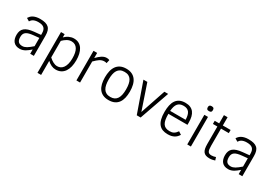

<svg xmlns="http://www.w3.org/2000/svg" viewBox="31 -1681 4068 2875"><g transform="rotate(30 2065.5 -243.0)"><path d="M378.9 0V-74.2Q356.9 -55.2 336.4 -38.8Q315.9 -22.5 294.7 -10.5Q273.4 1.5 250.7 8.3Q228 15.1 202.1 15.1Q166 15.1 139.2 4.2Q112.3 -6.8 94.5 -27.6Q76.7 -48.3 67.9 -77.9Q59.1 -107.4 59.1 -144Q59.1 -184.1 70.8 -213.9Q82.5 -243.7 107.4 -264.4Q132.3 -285.2 171.1 -297.4Q210 -309.6 264.2 -314.9L378.9 -326.2V-352.1Q378.9 -384.3 371.6 -407Q364.3 -429.7 348.4 -444.3Q332.5 -459 307.9 -465.6Q283.2 -472.2 249 -472.2Q220.2 -472.2 199 -467Q177.7 -461.9 162.4 -453.4Q147 -444.8 136.7 -433.6Q126.5 -422.4 119.1 -410.2L68.8 -440.9Q79.6 -458.5 94.5 -474.1Q109.4 -489.7 131.1 -501.5Q152.8 -513.2 181.9 -520Q210.9 -526.9 250 -526.9Q301.8 -526.9 338.1 -517.1Q374.5 -507.3 397.7 -486.1Q420.9 -464.8 431.4 -430.9Q441.9 -397 441.9 -348.1V0ZM378.9 -273.9 287.1 -265.1Q243.2 -260.7 212.2 -252.7Q181.2 -244.6 161.6 -230.7Q142.1 -216.8 133.1 -196Q124 -175.3 124 -146Q124 -90.3 146.5 -65.2Q168.9 -40 216.8 -40Q234.9 -40 252.2 -45.4Q269.5 -50.8 288.6 -61.8Q307.6 -72.8 329.6 -90.1Q351.6 -107.4 378.9 -130.9Z M1025.9 -259.8Q1025.9 -199.7 1013.7 -149.2Q1001.5 -98.6 976.6 -62Q951.7 -25.4 913.8 -5.1Q876 15.1 824.7 15.1Q787.1 15.1 749.8 -1.7Q712.4 -18.6 678.7 -50.8V192.9H615.7V-512.2H678.7V-456.1Q693.8 -471.2 711.7 -484.4Q729.5 -497.6 749.3 -506.8Q769 -516.1 790.5 -521.5Q812 -526.9 834 -526.9Q885.7 -526.9 922.1 -506.1Q958.5 -485.4 981.4 -449.2Q1004.4 -413.1 1015.1 -364.5Q1025.9 -315.9 1025.9 -259.8ZM960.9 -257.8Q960.9 -307.1 952.9 -346.7Q944.8 -386.2 928 -413.8Q911.1 -441.4 885.3 -456.3Q859.4 -471.2 823.7 -471.2Q784.7 -471.2 748.3 -450.4Q711.9 -429.7 678.7 -396V-109.9Q712.4 -78.1 748.8 -59.1Q785.2 -40 819.8 -40Q850.1 -40 876 -52.7Q901.9 -65.4 920.7 -92Q939.5 -118.7 950.2 -159.7Q960.9 -200.7 960.9 -257.8Z M1439 -450.2Q1421.9 -457 1401.9 -457Q1378.4 -457 1359.1 -451.2Q1339.8 -445.3 1321.3 -433.6Q1302.7 -421.9 1283.4 -404.5Q1264.2 -387.2 1240.7 -363.8V0H1177.7V-512.2H1240.7V-423.8Q1262.7 -445.8 1282.5 -463.6Q1302.2 -481.4 1322 -493.9Q1341.8 -506.3 1362.1 -513.2Q1382.3 -520 1404.8 -520Q1418.9 -520 1430.7 -517.6Q1442.4 -515.1 1452.6 -509.8Z M1955.1 -254.9Q1955.1 -193.8 1943.4 -144.3Q1931.6 -94.7 1905.8 -59.1Q1879.9 -23.4 1838.9 -4.2Q1797.9 15.1 1739.7 15.1Q1681.6 15.1 1640.6 -4.2Q1599.6 -23.4 1573.7 -59.1Q1547.9 -94.7 1535.9 -144.3Q1523.9 -193.8 1523.9 -254.9Q1523.9 -314.5 1535.6 -364.5Q1547.4 -414.6 1573.2 -450.7Q1599.1 -486.8 1640.1 -506.8Q1681.2 -526.9 1739.7 -526.9Q1796.9 -526.9 1837.6 -507.6Q1878.4 -488.3 1904.5 -452.6Q1930.7 -417 1942.9 -366.9Q1955.1 -316.9 1955.1 -254.9ZM1889.2 -254.9Q1889.2 -306.6 1881.3 -347.2Q1873.5 -387.7 1856 -415.5Q1838.4 -443.4 1809.8 -457.8Q1781.2 -472.2 1739.7 -472.2Q1697.8 -472.2 1668.9 -457.3Q1640.1 -442.4 1622.3 -414.3Q1604.5 -386.2 1596.7 -345.9Q1588.9 -305.7 1588.9 -254.9Q1588.9 -204.1 1596.9 -164.1Q1605 -124 1622.8 -96.2Q1640.6 -68.4 1669.4 -53.7Q1698.2 -39.1 1739.7 -39.1Q1780.3 -39.1 1808.8 -53.5Q1837.4 -67.9 1855.2 -95.7Q1873 -123.5 1881.1 -163.6Q1889.2 -203.6 1889.2 -254.9Z M2288.1 0H2221.2L2041 -512.2H2108.4L2256.3 -77.1L2403.3 -512.2H2468.3Z M2620.1 -255.9Q2620.1 -199.7 2627.2 -158.7Q2634.3 -117.7 2651.1 -91.1Q2668 -64.5 2695.8 -51.8Q2723.6 -39.1 2765.1 -39.1Q2785.6 -39.1 2802.7 -42.7Q2819.8 -46.4 2834.7 -54.9Q2849.6 -63.5 2863.3 -76.9Q2877 -90.3 2890.1 -109.9L2940.4 -77.1Q2926.8 -55.2 2910.4 -38.1Q2894 -21 2872.8 -9.3Q2851.6 2.4 2824.5 8.8Q2797.4 15.1 2762.2 15.1Q2711.4 15.1 2672.9 0.5Q2634.3 -14.2 2608.2 -46.1Q2582 -78.1 2568.6 -128.9Q2555.2 -179.7 2555.2 -252Q2555.2 -316.9 2566.4 -367.9Q2577.6 -418.9 2602.3 -454.3Q2627 -489.7 2666.3 -508.3Q2705.6 -526.9 2762.2 -526.9Q2812 -526.9 2847.7 -511.2Q2883.3 -495.6 2906 -466.1Q2928.7 -436.5 2939.5 -393.8Q2950.2 -351.1 2950.2 -296.9V-255.9ZM2888.2 -307.1Q2886.7 -393.6 2856 -433.8Q2825.2 -474.1 2760.3 -474.1Q2726.6 -474.1 2701.9 -464.4Q2677.2 -454.6 2660.4 -434.1Q2643.6 -413.6 2634 -382.1Q2624.5 -350.6 2621.1 -307.1Z M3170.4 -637.2Q3170.4 -612.3 3159.9 -603.3Q3149.4 -594.2 3125.5 -594.2Q3100.6 -594.2 3091.1 -605.5Q3081.5 -616.7 3081.5 -637.2Q3081.5 -659.2 3091.3 -669.2Q3101.1 -679.2 3125.5 -679.2Q3150.4 -679.2 3160.4 -669.4Q3170.4 -659.7 3170.4 -637.2ZM3094.2 0V-512.2H3157.2V0Z M3577.6 -1Q3558.1 5.9 3534.2 10.5Q3510.3 15.1 3485.4 15.1Q3447.3 15.1 3421.4 5.6Q3395.5 -3.9 3379.9 -24.4Q3364.3 -44.9 3357.4 -77.1Q3350.6 -109.4 3350.6 -154.8V-458H3273.4V-512.2H3350.6V-654.8H3413.6V-512.2H3548.3V-458H3413.6V-162.1Q3413.6 -126.5 3417 -102.5Q3420.4 -78.6 3429 -64.5Q3437.5 -50.3 3452.1 -44.2Q3466.8 -38.1 3489.7 -38.1Q3506.8 -38.1 3527.1 -42.2Q3547.4 -46.4 3561.5 -51.8Z M3983.4 0V-74.2Q3961.4 -55.2 3940.9 -38.8Q3920.4 -22.5 3899.2 -10.5Q3877.9 1.5 3855.2 8.3Q3832.5 15.1 3806.6 15.1Q3770.5 15.1 3743.7 4.2Q3716.8 -6.8 3699 -27.6Q3681.2 -48.3 3672.4 -77.9Q3663.6 -107.4 3663.6 -144Q3663.6 -184.1 3675.3 -213.9Q3687 -243.7 3711.9 -264.4Q3736.8 -285.2 3775.6 -297.4Q3814.5 -309.6 3868.7 -314.9L3983.4 -326.2V-352.1Q3983.4 -384.3 3976.1 -407Q3968.8 -429.7 3952.9 -444.3Q3937 -459 3912.4 -465.6Q3887.7 -472.2 3853.5 -472.2Q3824.7 -472.2 3803.5 -467Q3782.2 -461.9 3766.8 -453.4Q3751.5 -444.8 3741.2 -433.6Q3731 -422.4 3723.6 -410.2L3673.3 -440.9Q3684.1 -458.5 3699 -474.1Q3713.9 -489.7 3735.6 -501.5Q3757.3 -513.2 3786.4 -520Q3815.4 -526.9 3854.5 -526.9Q3906.2 -526.9 3942.6 -517.1Q3979 -507.3 4002.2 -486.1Q4025.4 -464.8 4035.9 -430.9Q4046.4 -397 4046.4 -348.1V0ZM3983.4 -273.9 3891.6 -265.1Q3847.7 -260.7 3816.7 -252.7Q3785.6 -244.6 3766.1 -230.7Q3746.6 -216.8 3737.5 -196Q3728.5 -175.3 3728.5 -146Q3728.5 -90.3 3751 -65.2Q3773.4 -40 3821.3 -40Q3839.4 -40 3856.7 -45.4Q3874 -50.8 3893.1 -61.8Q3912.1 -72.8 3934.1 -90.1Q3956.1 -107.4 3983.4 -130.9Z"/></g></svg>

Font: Clear Sans Light
Style: Regular
Weight: 300
Foundry: Intel Corporation
Version: Version 1.00